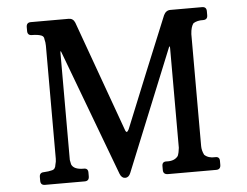

<svg xmlns="http://www.w3.org/2000/svg" viewBox="-52 -761 1103 858"><g transform="rotate(-5 500.0 -332.0)"><path d="M96 -676Q96 -697 116 -697H286Q306 -697 314 -677L494 -178Q500 -162 510 -182Q610 -429 712 -676Q722 -697 742 -697H884Q904 -697 904 -677V-659Q904 -639 884 -639Q858 -640 840 -629Q828 -614 826 -581V-79Q826 -59 836 -39Q854 -22 884 -24Q904 -25 904 -6V12Q904 33 884 33H668Q646 33 646 13V-5Q646 -25 666 -24Q702 -22 718 -44Q724 -59 726 -80V-527Q726 -545 718 -523L500 13Q492 33 476 33Q460 33 452 13L242 -547Q236 -565 236 -547Q236 -308 236 -68L240 -48Q250 -24 294 -24Q314 -25 314 -5V12Q314 33 294 33H116Q96 33 96 13V-4Q96 -24 116 -24Q138 -25 152 -29Q168 -32 170 -53Q174 -66 174 -79V-586Q174 -601 170 -616Q170 -628 158 -633Q142 -639 116 -639Q96 -639 96 -659Z"/></g></svg>

Font: cwTeXKai
Style: Medium
Weight: 500
Version: Version 1.17